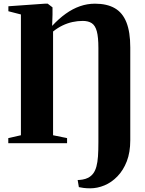

<svg xmlns="http://www.w3.org/2000/svg" viewBox="-20 -777 786 1042"><path d="M408 238.5 401.5 200Q412 200 428 197.5Q444 195 459 187.5Q475.5 178.5 486.2 164Q497 149.5 503.2 126.8Q509.5 104 511.8 71.5Q514 39 514 -6V-516.5Q514 -575 505.5 -606.8Q497 -638.5 478.2 -651Q459.5 -663.5 429 -663.5Q401 -663.5 373.5 -657.5Q346 -651.5 319.5 -638.8Q293 -626 268 -606V-43L344 -27.5V0H25V-27.5L93.5 -43V-698.5L25.5 -716V-743L223 -757H239L265 -737V-698L263 -636.5Q299 -675.5 336.8 -702.5Q374.5 -729.5 414 -743.2Q453.5 -757 495.5 -757Q560.5 -757 603 -732.5Q645.5 -708 666.2 -655.5Q687 -603 687 -519.5V-16Q687 50 668 98.8Q649 147.5 617.2 180.2Q585.5 213 547 229Q508.5 245 469.5 245Q448.5 245 432.5 242.8Q416.5 240.5 408 238.5Z"/></svg>

Font: Merriweather 120pt ExtraBold
Style: Regular
Weight: 800
Version: Version 2.100